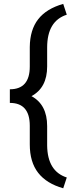

<svg xmlns="http://www.w3.org/2000/svg" viewBox="-20 -800 378 998"><path d="M308.6 178.7Q222.2 154.3 178.5 98.4Q134.8 42.5 134.8 -49.3V-146.5Q134.8 -265.1 31.2 -265.1V-335.9Q134.8 -335.9 134.8 -454.1V-555.7Q135.7 -645 178.5 -700Q221.2 -754.9 308.6 -779.8L327.1 -723.6Q225.1 -690.9 225.1 -553.2V-454.6Q225.1 -343.8 143.6 -300.3Q225.1 -256.3 225.1 -144.5V-43.9Q226.6 90.3 327.1 122.6Z"/></svg>

Font: Roboto
Style: Regular
Weight: 400
Designer: Google
Version: Version 2.134; 2016; ttfautohint (v1.6)